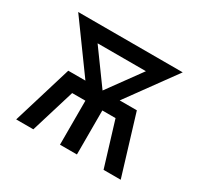

<svg xmlns="http://www.w3.org/2000/svg" viewBox="-117 -662 834 805"><g transform="rotate(30 300.0 -260.0)"><path d="M47 0 134 -286H217L47 -520H553L383 -286H466L553 0H470L405 -213H341V0H259V-213H195L130 0ZM300 -286 417 -447H183Z"/></g></svg>

Font: Iosevka Meiseki Sans
Style: Regular
Weight: 400
Monospace: yes
Designer: Belleve Invis
Foundry: Belleve Invis
Version: Version 11.2.6; ttfautohint (v1.8.4)